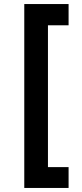

<svg xmlns="http://www.w3.org/2000/svg" viewBox="-20 -778 407 949"><path d="M319 -758V-653H217V48H319V151H100V-758Z"/></svg>

Font: Josefin Sans SemiBold
Style: Regular
Weight: 600
Designer: Santiago Orozco
Foundry: Typemade
Version: Version 2.000